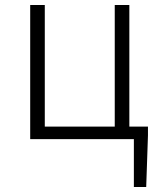

<svg xmlns="http://www.w3.org/2000/svg" viewBox="-20 -553 633 763"><path d="M494 -50H568V-15L561 190H512V0H100V-533H158V-50H436V-533H494Z"/></svg>

Font: Noto Sans Korean Light
Style: Regular
Weight: 300
Designer: Ryoko NISHIZUKA  (kana & ideographs); Paul D. Hunt (Latin, Greek & Cyrillic); Wenlong ZHANG  (bopomofo); Sandoll Communi
Foundry: Adobe Systems Incorporated
Version: Version 1.000;PS 1;hotconv 1.0.78;makeotf.lib2.5.61930